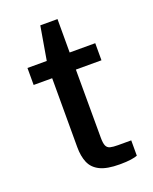

<svg xmlns="http://www.w3.org/2000/svg" viewBox="-129 -742 653 818"><g transform="rotate(-20 198.0 -333.0)"><path d="M271 3.5Q213.5 3.5 182 -12Q150.5 -27.5 138 -56.8Q125.5 -86 125.5 -127.5V-440H41.5V-517H129L155 -669H233V-517.5H349V-440H233L233.5 -131.5Q233.5 -106 238.8 -94.2Q244 -82.5 256.8 -79.2Q269.5 -76 291.5 -76H351.5V-6.5Q342 -2.5 322.2 0.5Q302.5 3.5 271 3.5Z"/></g></svg>

Font: Public Sans Thin Medium
Style: Regular
Weight: 500
Version: Version 2.001